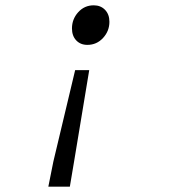

<svg xmlns="http://www.w3.org/2000/svg" viewBox="-20 -517 640 723"><path d="M316 -253 259 91 243 186H162L181 91L263 -253ZM333 -497Q359 -497 375.5 -480Q392 -463 392 -435Q392 -400 368 -374Q344 -348 309 -348Q283 -348 267 -365Q251 -382 251 -410Q251 -445 274.5 -471Q298 -497 333 -497Z"/></svg>

Font: Source Code Pro
Style: Italic
Weight: 400
Italic angle: -11°
Monospace: yes
Designer: Paul D. Hunt, Teo Tuominen
Foundry: Adobe Systems Incorporated
Version: Version 1.050;PS 1.000;hotconv 16.6.51;makeotf.lib2.5.65220